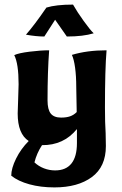

<svg xmlns="http://www.w3.org/2000/svg" viewBox="-20 -636 531 836"><path d="M29 129Q29 97 50 54.5Q71 12 105 -22Q57 -53 57 -142L59 -203L61 -269Q61 -359 42 -396Q61 -405 109 -411Q157 -417 194 -417Q187 -323 187 -199Q187 -159 201 -141.5Q215 -124 246 -124Q269 -124 285 -129.5Q301 -135 314 -148L312 -257Q312 -304 307 -341Q302 -378 293 -397Q359 -417 444 -417Q437 -336 437 -167Q437 -101 440 -56L441 0Q441 90 380 135Q319 180 217 180Q157 180 108 166.5Q59 153 29 129ZM315 -13V-74Q257 -3 163 -4Q140 31 130 71Q148 88 171.5 97Q195 106 220 106Q267 106 291 76Q315 46 315 -13ZM93 -485Q130 -527 182 -603Q224 -616 298 -616Q316 -584 344.5 -544.5Q373 -505 388 -491Q342 -477 271 -477L220 -550L173 -477Q138 -477 93 -485Z"/></svg>

Font: Mirza
Style: Bold
Weight: 700
Designer: Arabic design by Kourosh Beigpour, Latin design by Eduardo Tunni, engineering by Lasse Fister
Version: Version 1.0010g